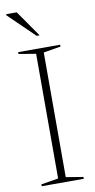

<svg xmlns="http://www.w3.org/2000/svg" viewBox="-98 -925 478 966"><g transform="rotate(-10 141.0 -442.0)"><path d="M248.5 -9.5V0H33.5V-9.5L121.5 -24V-661L34 -675.5V-685H248.5V-675.5L160.5 -661V-24ZM155 -749.5H140L7.5 -878V-883.5H61.5Z"/></g></svg>

Font: Newsreader 36pt ExtraLight
Style: Regular
Weight: 250
Designer: Hugues Gentile
Foundry: Production Type
Version: Version 1.003